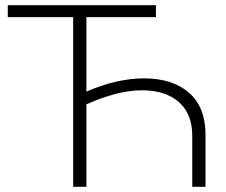

<svg xmlns="http://www.w3.org/2000/svg" viewBox="-20 -720 870 740"><path d="M535 -418Q645 -418 708.5 -362.5Q772 -307 772 -201V0H721V-196Q721 -281 669.5 -326.5Q618 -372 527 -372Q435 -372 313 -318V0H262V-654H10V-700H581V-654H313V-367Q431 -418 535 -418Z"/></svg>

Font: mBank Light
Style: Regular
Weight: 300
Designer: Julieta Ulanovsky
Foundry: Julieta Ulanovsky
Version: Version 7.200;PS 007.200;hotconv 1.0.88;makeotf.lib2.5.64775